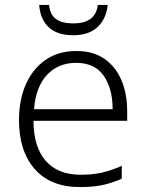

<svg xmlns="http://www.w3.org/2000/svg" viewBox="-20 -749 592 779"><path d="M290 -542Q358 -542 403.5 -510.5Q449 -479 472.5 -424Q496 -369 496 -298V-259H116Q116 -153 165.5 -96.5Q215 -40 307 -40Q356 -40 393 -48.5Q430 -57 474 -76V-24Q434 -6 395 2Q356 10 305 10Q185 10 121 -63Q57 -136 57 -262Q57 -343 84.5 -406Q112 -469 164 -505.5Q216 -542 290 -542ZM289 -494Q216 -494 170.5 -445Q125 -396 118 -306H437Q437 -390 400.5 -442Q364 -494 289 -494ZM417 -729Q411 -672 375.5 -639Q340 -606 277 -606Q212 -606 177.5 -638.5Q143 -671 139 -729H179Q183 -689 207.5 -671.5Q232 -654 278 -654Q321 -654 346.5 -672Q372 -690 377 -729Z"/></svg>

Font: RS Noto Sans Light
Style: Regular
Weight: 300
Designer: Monotype Design Team
Foundry: Monotype Imaging Inc.
Version: Version 3.10